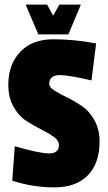

<svg xmlns="http://www.w3.org/2000/svg" viewBox="-20 -801 467 831"><path d="M396 -613 376 -453Q277 -476 240 -476Q193 -476 193 -438Q193 -423 215.5 -409Q238 -395 270 -379.5Q302 -364 334 -342.5Q366 -321 388.5 -281Q411 -241 411 -189Q411 -94 360 -42Q309 10 215.5 10Q122 10 33 -19L44 -168Q151 -137 193 -137Q235 -137 235 -174Q235 -193 212.5 -209Q190 -225 158 -241Q126 -257 93.5 -278Q61 -299 38.5 -339Q16 -379 16 -434Q16 -523 68 -577Q120 -631 210.5 -631Q301 -631 396 -613ZM146 -652 91 -781H184L210 -733L237 -781H330L276 -652Z"/></svg>

Font: Passion One
Style: Regular
Weight: 400
Designer: Alejandro Lo Celso
Foundry: Fontstage
Version: Version 1.002